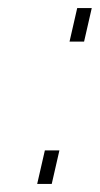

<svg xmlns="http://www.w3.org/2000/svg" viewBox="-20 -455 247 475"><path d="M171 -435H207L188 -352H152ZM91 -83H127L108 0H72Z"/></svg>

Font: Cairo ExtraLight
Style: Italic
Weight: 275
Italic angle: -13°
Designer: Mohamed Gaber, Accademia di Belle Arti di Urbino and others
Foundry: Kief Type Foundry, Accademia di Belle Arti di Urbino and others
Version: Version 3.011